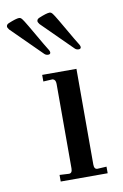

<svg xmlns="http://www.w3.org/2000/svg" viewBox="-143 -699 476 745"><g transform="rotate(-10 94.5 -326.5)"><path d="M35 0V-26L72 -24Q85 -24 85 -43V-376Q85 -393 73 -396L36 -394V-420H171V-43Q171 -24 184 -24L220 -26V0ZM178 -499Q106 -570 60 -616Q54 -624 54 -628Q54 -636 63 -640Q94 -653 106 -653Q113 -653 119 -644Q124 -639 182 -538L199 -510Q202 -504 202 -501Q202 -493 193 -493Q184 -493 178 -499ZM58 -499 -60 -616Q-66 -624 -66 -628Q-66 -636 -57 -640Q-26 -653 -14 -653Q-7 -653 -1 -644Q4 -639 62 -538L79 -510Q82 -504 82 -501Q82 -493 73 -493Q64 -493 58 -499Z"/></g></svg>

Font: UnnaRegular
Style: Regular
Weight: 400
Designer: Jorge de Buen Unna
Foundry: Omnibus-Type
Version: Version 2.008;hotconv 1.0.109;makeotfexe 2.5.65596